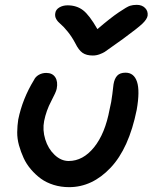

<svg xmlns="http://www.w3.org/2000/svg" viewBox="-20 -750 639 792"><path d="M543.9 -730Q565.9 -730 578.6 -717Q591.3 -704.1 588.9 -685.1Q586.4 -670.9 568.4 -653.3Q550.3 -635.7 487.8 -589.8Q470.7 -578.1 445.3 -559.6Q419.9 -541 411.9 -535.9Q403.8 -530.8 390.4 -525.9Q377 -521 362.8 -521Q336.4 -521 320.6 -532Q304.7 -543 291 -570.8Q276.4 -598.6 258.8 -620.1Q241.2 -641.6 229.7 -650.9Q218.3 -660.2 211.9 -671.4Q205.6 -682.6 208 -695.8Q210 -710.4 224.6 -719.2Q239.3 -728 258.8 -728Q295.9 -728 322.3 -708Q348.6 -688 381.8 -629.9Q436 -676.3 470 -699.2Q503.9 -722.2 516.1 -726.1Q528.3 -730 543.9 -730ZM265.1 22Q231.4 22 201.4 12.7Q171.4 3.4 148.9 -12.9Q126.5 -29.3 107.7 -51.3Q88.9 -73.2 77.4 -98.4Q65.9 -123.5 58.3 -150.6Q50.8 -177.7 51 -204.6Q51.3 -231.4 55.2 -256.8Q72.8 -342.8 120.1 -419.9Q126 -433.1 139.9 -441.2Q153.8 -449.2 170.9 -449.2Q196.3 -449.2 208 -431.2Q219.7 -413.1 213.9 -383.8Q211.4 -370.6 191.2 -332.5Q170.9 -294.4 162.1 -251Q154.8 -213.9 166.7 -175Q178.7 -136.2 205.3 -111.1Q231.9 -85.9 263.2 -85.9Q322.3 -85.9 367.9 -142.3Q413.6 -198.7 432.1 -298.8Q439.5 -328.1 443.4 -361.6Q447.3 -395 448.2 -401.9Q452.1 -425.8 463.6 -438Q475.1 -450.2 498 -450.2Q532.7 -450.2 545.2 -412.6Q557.6 -375 543.9 -296.9Q511.7 -137.7 436 -57.9Q360.4 22 265.1 22Z"/></svg>

Font: Shantell Sans Irregular Bouncy
Style: Italic
Weight: 500
Italic angle: -11.31°
Designer: Stephen Nixon, Anya Danilova, Shantell Martin
Foundry: Arrow Type
Version: Version 1.006;[9816181b4]